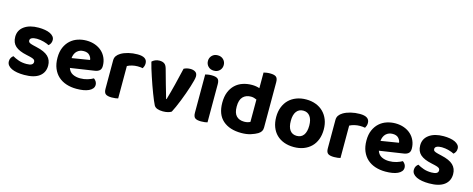

<svg xmlns="http://www.w3.org/2000/svg" viewBox="-35 -1339 4905 1993"><g transform="rotate(15 2417.5 -342.5)"><path d="M450 -141Q450 -67 395 -25.5Q340 16 233 16Q191 16 156.5 10Q122 4 97 -8Q72 -20 58 -38Q44 -56 44 -80Q44 -102 53 -117.5Q62 -133 76 -143Q105 -126 142 -113Q179 -100 228 -100Q299 -100 299 -140Q299 -157 286.5 -166Q274 -175 244 -182L204 -191Q122 -208 82 -243.5Q42 -279 42 -343Q42 -414 99.5 -455.5Q157 -497 254 -497Q290 -497 322 -491.5Q354 -486 377 -475Q400 -464 413.5 -447.5Q427 -431 427 -409Q427 -389 419 -373.5Q411 -358 398 -348Q390 -353 374.5 -359Q359 -365 341 -370Q323 -375 303 -378Q283 -381 266 -381Q231 -381 211.5 -371.5Q192 -362 192 -343Q192 -329 203 -321Q214 -313 243 -306L281 -297Q372 -277 411 -239Q450 -201 450 -141Z M674 -177Q688 -135 723 -117.5Q758 -100 804 -100Q846 -100 883 -111.5Q920 -123 943 -137Q958 -127 968 -111Q978 -95 978 -76Q978 -53 964 -36Q950 -19 925.5 -7.5Q901 4 867.5 9.5Q834 15 794 15Q735 15 685 -1.5Q635 -18 599 -50.5Q563 -83 542.5 -132Q522 -181 522 -247Q522 -311 542.5 -358Q563 -405 597.5 -436Q632 -467 676.5 -481.5Q721 -496 768 -496Q819 -496 861.5 -480.5Q904 -465 934.5 -437Q965 -409 982 -370Q999 -331 999 -285Q999 -253 982 -237Q965 -221 934 -216ZM769 -383Q726 -383 697.5 -356.5Q669 -330 664 -280L855 -311Q853 -337 832 -360Q811 -383 769 -383Z M1240 -1Q1230 2 1212 4.5Q1194 7 1172 7Q1127 7 1107 -7.5Q1087 -22 1087 -64V-369Q1087 -397 1101 -417Q1115 -437 1140 -452Q1173 -472 1219.5 -483.5Q1266 -495 1317 -495Q1421 -495 1421 -425Q1421 -408 1416 -394Q1411 -380 1405 -370Q1382 -375 1349 -375Q1320 -375 1291 -368Q1262 -361 1240 -349Z M1887 -491Q1918 -491 1939.5 -477Q1961 -463 1961 -430Q1961 -415 1953.5 -385Q1946 -355 1934 -317Q1922 -279 1906.5 -235.5Q1891 -192 1874.5 -150.5Q1858 -109 1842 -73Q1826 -37 1813 -13Q1801 -4 1776.5 2.5Q1752 9 1722 9Q1687 9 1662 0Q1637 -9 1626 -29Q1617 -46 1604.5 -76Q1592 -106 1577.5 -143.5Q1563 -181 1548 -223.5Q1533 -266 1519 -308.5Q1505 -351 1493 -389.5Q1481 -428 1474 -459Q1486 -472 1507.5 -481.5Q1529 -491 1554 -491Q1586 -491 1606 -477.5Q1626 -464 1636 -428L1680 -270Q1692 -228 1704 -187.5Q1716 -147 1722 -124H1727Q1750 -202 1773 -294Q1796 -386 1816 -474Q1847 -491 1887 -491Z M2200 -1Q2190 2 2172 4.5Q2154 7 2132 7Q2087 7 2067.5 -7.5Q2048 -22 2048 -64V-475Q2058 -478 2076 -481Q2094 -484 2116 -484Q2161 -484 2180.5 -469Q2200 -454 2200 -412ZM2039 -619Q2039 -653 2062.5 -677Q2086 -701 2124 -701Q2162 -701 2185.5 -677Q2209 -653 2209 -619Q2209 -584 2185.5 -560Q2162 -536 2124 -536Q2086 -536 2062.5 -560Q2039 -584 2039 -619Z M2547 -496Q2570 -496 2590.5 -492.5Q2611 -489 2628 -483V-651Q2639 -654 2657 -657Q2675 -660 2697 -660Q2742 -660 2761.5 -645Q2781 -630 2781 -588V-101Q2781 -77 2771 -60.5Q2761 -44 2739 -30Q2711 -13 2667 1Q2623 15 2566 15Q2440 15 2367.5 -48.5Q2295 -112 2295 -239Q2295 -305 2314.5 -353Q2334 -401 2368 -433Q2402 -465 2448 -480.5Q2494 -496 2547 -496ZM2629 -361Q2616 -367 2600.5 -371.5Q2585 -376 2568 -376Q2514 -376 2482 -343Q2450 -310 2450 -238Q2450 -169 2480.5 -137.5Q2511 -106 2565 -106Q2586 -106 2602.5 -110.5Q2619 -115 2629 -121Z M3385 -241Q3385 -182 3367 -134.5Q3349 -87 3315.5 -54Q3282 -21 3235 -3Q3188 15 3130 15Q3072 15 3024.5 -2.5Q2977 -20 2943.5 -53Q2910 -86 2892 -133.5Q2874 -181 2874 -241Q2874 -299 2892.5 -346.5Q2911 -394 2944.5 -427Q2978 -460 3025.5 -478Q3073 -496 3130 -496Q3187 -496 3234 -478Q3281 -460 3314.5 -426.5Q3348 -393 3366.5 -346Q3385 -299 3385 -241ZM3130 -376Q3083 -376 3057 -341Q3031 -306 3031 -241Q3031 -174 3056.5 -139.5Q3082 -105 3130 -105Q3178 -105 3203.5 -140Q3229 -175 3229 -241Q3229 -305 3203 -340.5Q3177 -376 3130 -376Z M3629 -1Q3619 2 3601 4.5Q3583 7 3561 7Q3516 7 3496 -7.5Q3476 -22 3476 -64V-369Q3476 -397 3490 -417Q3504 -437 3529 -452Q3562 -472 3608.5 -483.5Q3655 -495 3706 -495Q3810 -495 3810 -425Q3810 -408 3805 -394Q3800 -380 3794 -370Q3771 -375 3738 -375Q3709 -375 3680 -368Q3651 -361 3629 -349Z M3994 -177Q4008 -135 4043 -117.5Q4078 -100 4124 -100Q4166 -100 4203 -111.5Q4240 -123 4263 -137Q4278 -127 4288 -111Q4298 -95 4298 -76Q4298 -53 4284 -36Q4270 -19 4245.5 -7.5Q4221 4 4187.5 9.5Q4154 15 4114 15Q4055 15 4005 -1.5Q3955 -18 3919 -50.5Q3883 -83 3862.5 -132Q3842 -181 3842 -247Q3842 -311 3862.5 -358Q3883 -405 3917.5 -436Q3952 -467 3996.5 -481.5Q4041 -496 4088 -496Q4139 -496 4181.5 -480.5Q4224 -465 4254.5 -437Q4285 -409 4302 -370Q4319 -331 4319 -285Q4319 -253 4302 -237Q4285 -221 4254 -216ZM4089 -383Q4046 -383 4017.5 -356.5Q3989 -330 3984 -280L4175 -311Q4173 -337 4152 -360Q4131 -383 4089 -383Z M4802 -141Q4802 -67 4747 -25.5Q4692 16 4585 16Q4543 16 4508.5 10Q4474 4 4449 -8Q4424 -20 4410 -38Q4396 -56 4396 -80Q4396 -102 4405 -117.5Q4414 -133 4428 -143Q4457 -126 4494 -113Q4531 -100 4580 -100Q4651 -100 4651 -140Q4651 -157 4638.5 -166Q4626 -175 4596 -182L4556 -191Q4474 -208 4434 -243.5Q4394 -279 4394 -343Q4394 -414 4451.5 -455.5Q4509 -497 4606 -497Q4642 -497 4674 -491.5Q4706 -486 4729 -475Q4752 -464 4765.5 -447.5Q4779 -431 4779 -409Q4779 -389 4771 -373.5Q4763 -358 4750 -348Q4742 -353 4726.5 -359Q4711 -365 4693 -370Q4675 -375 4655 -378Q4635 -381 4618 -381Q4583 -381 4563.5 -371.5Q4544 -362 4544 -343Q4544 -329 4555 -321Q4566 -313 4595 -306L4633 -297Q4724 -277 4763 -239Q4802 -201 4802 -141Z"/></g></svg>

Font: Baloo 2
Style: Bold
Weight: 700
Designer: Sarang Kulkarni and Ek Type
Foundry: Ek Type
Version: Version 1.640;hotconv 1.0.111;makeotfexe 2.5.65597; ttfautoh